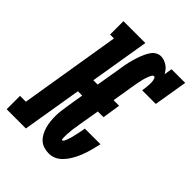

<svg xmlns="http://www.w3.org/2000/svg" viewBox="-244 -855 974 974"><g transform="rotate(45 243.0 -368.0)"><path d="M281 8Q262 8 244 2.5Q226 -3 213 -15Q200 -27 191.5 -43Q183 -59 178 -76.5Q173 -94 171 -113Q169 -132 169 -151Q169 -170 171.5 -189Q174 -208 177 -228L192 -320H161L108 0H-30V-96H12L101 -639H73V-735H230L177 -415H208L231 -552Q233 -566 235.5 -580.5Q238 -595 241.5 -608.5Q245 -622 249 -636Q253 -650 258 -663.5Q263 -677 269.5 -690.5Q276 -704 284.5 -716.5Q293 -729 306.5 -736.5Q320 -744 334 -744Q347 -744 358.5 -739.5Q370 -735 380 -728.5Q390 -722 397.5 -712.5Q405 -703 411 -693L418 -735H516L486 -554H388Q389 -560 390 -566.5Q391 -573 391.5 -579Q392 -585 392.5 -591.5Q393 -598 393.5 -604.5Q394 -611 393.5 -617Q393 -623 392 -629Q391 -635 388.5 -641Q386 -647 380 -647Q374 -647 370.5 -641Q367 -635 364.5 -629.5Q362 -624 360 -618Q358 -612 356 -606.5Q354 -601 352.5 -595Q351 -589 350 -583.5Q349 -578 347.5 -572Q346 -566 345 -560Q344 -554 343 -548.5Q342 -543 341 -537L321 -416H361L346 -319H305L287 -212Q286 -208 285.5 -204Q285 -200 284.5 -196Q284 -192 283.5 -188Q283 -184 282 -180Q281 -176 280.5 -172Q280 -168 279.5 -164Q279 -160 278.5 -156Q278 -152 278 -148Q278 -144 277.5 -140Q277 -136 276.5 -132Q276 -128 276 -124Q276 -120 276 -116.5Q276 -113 276 -109Q276 -105 276 -101Q276 -97 276.5 -92.5Q277 -88 281 -88Q286 -88 288.5 -93Q291 -98 293 -102.5Q295 -107 296.5 -111.5Q298 -116 299.5 -120.5Q301 -125 302.5 -129.5Q304 -134 305 -138.5Q306 -143 307 -147.5Q308 -152 309 -156.5Q310 -161 311 -165.5Q312 -170 313 -174.5Q314 -179 315 -183.5Q316 -188 317 -193Q318 -198 318.5 -202.5Q319 -207 320 -211H432Q428 -194 424 -177Q420 -160 415 -143.5Q410 -127 403.5 -110.5Q397 -94 388.5 -77.5Q380 -61 369.5 -46Q359 -31 345.5 -18.5Q332 -6 315 1Q298 8 281 8Z"/></g></svg>

Font: Iosevka Slab Oblique
Style: Bold
Weight: 700
Italic angle: -9°
Monospace: yes
Designer: Belleve Invis
Foundry: Belleve Invis
Version: Version 11.1.1; ttfautohint (v1.8.3)